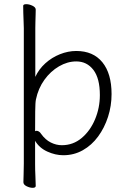

<svg xmlns="http://www.w3.org/2000/svg" viewBox="-20 -728 612 919"><path d="M94 -593V55Q94 81 93 106.5Q92 132 92 144Q92 156 107.5 163.5Q123 171 136 171Q151 171 151 162Q151 145 149.5 116Q148 87 148 56V-54Q168 -20 206.5 -2.5Q245 15 283 15Q334 15 376.5 -9Q419 -33 449.5 -74.5Q480 -116 497 -168.5Q514 -221 514 -278Q514 -376 470 -430Q426 -484 345 -484Q306 -484 267 -468.5Q228 -453 197 -425Q166 -397 149 -360V-593Q149 -605 149.5 -623Q150 -641 150.5 -657.5Q151 -674 151 -682Q151 -693 135.5 -700.5Q120 -708 106 -708Q91 -708 91 -700Q91 -689 91.5 -667Q92 -645 93 -624Q94 -603 94 -593ZM148 -100Q148 -151 148.5 -195Q149 -239 152 -252Q163 -305 192.5 -346Q222 -387 262.5 -410.5Q303 -434 345 -434Q396 -434 427 -393.5Q458 -353 458 -273Q458 -212 435 -157Q412 -102 371 -67.5Q330 -33 276 -33Q249 -33 223 -46Q197 -59 177 -87Q172 -95 166 -98.5Q160 -102 155 -102Q152 -102 148 -100Z"/></svg>

Font: Klee One
Style: Regular
Weight: 400
Designer: Fontworks Inc.
Foundry: Fontworks Inc.
Version: Version 1.100